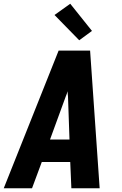

<svg xmlns="http://www.w3.org/2000/svg" viewBox="-32 -1005 652 1025"><path d="M-12 0 281 -735H449L500 0H349L343 -140H191L139 0ZM235 -260H339L331 -490Q330 -497 329.5 -504Q329 -511 329 -518Q327 -511 324.5 -504Q322 -497 319 -490ZM391 -790 259 -925 343 -985 459 -840Z"/></svg>

Font: Iosevka Aile Heavy Oblique
Style: Regular
Weight: 900
Italic angle: -9°
Designer: Belleve Invis
Foundry: Belleve Invis
Version: Version 31.1.0; ttfautohint (v1.8.4)